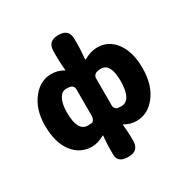

<svg xmlns="http://www.w3.org/2000/svg" viewBox="-219 -983 1334 1374"><g transform="rotate(-30 448.5 -296.0)"><path d="M446 207Q362 207 362 137V110Q362 66 365 22L368 -14Q368 -19 364 -17Q310 14 264 14Q163 14 103 -66Q43 -146 43 -285Q43 -418 112 -504Q176 -583 264 -583Q320 -583 364 -556Q368 -553 368 -558L365 -591Q362 -635 362 -679V-715Q362 -799 446 -799H452Q536 -799 536 -717V-679Q536 -635 532 -591L529 -553Q529 -548 533 -550Q592 -583 645 -583Q740 -583 797 -504Q854 -425 854 -294Q854 -153 786 -67Q722 14 630 14Q576 14 533 -13Q529 -16 529 -11L532 22Q536 66 536 110V123Q536 207 452 207ZM310 -132Q346 -132 351 -137Q368 -154 368 -178V-398Q368 -418 352 -430Q341 -438 306 -438Q271 -438 250 -402Q226 -362 226 -287Q226 -132 310 -132ZM588 -132Q626 -132 648 -169Q672 -210 672 -291Q672 -438 593 -438Q559 -438 545 -427Q529 -415 529 -395V-171Q529 -151 545 -139Q554 -132 588 -132Z"/></g></svg>

Font: Resource Han Rounded KR Heavy
Style: Regular
Weight: 900
Designer: Cyano Hao (round all glyphs); Ryoko NISHIZUKA 西塚涼子 (kana, bopomofo & ideographs); Paul D. Hunt (Latin, Greek & Cyrillic)
Foundry: Cyano Hao
Version: 0.990